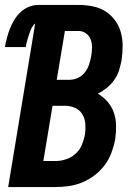

<svg xmlns="http://www.w3.org/2000/svg" viewBox="-31 -755 551 775"><path d="M2 0 111 -660Q101 -652 95.5 -639.5Q90 -627 86 -615Q82 -603 78.5 -590.5Q75 -578 73 -565H-11Q-8 -584 -3 -602.5Q2 -621 9 -639Q16 -657 26.5 -674.5Q37 -692 52 -706Q67 -720 85.5 -727.5Q104 -735 123 -735H286Q315 -735 343 -729.5Q371 -724 393.5 -710Q416 -696 432.5 -674Q449 -652 456.5 -625.5Q464 -599 464 -570.5Q464 -542 460 -513Q456 -493 450 -472.5Q444 -452 431 -433.5Q418 -415 401 -401Q384 -387 364 -377Q386 -364 403 -344.5Q420 -325 428.5 -300.5Q437 -276 437.5 -248.5Q438 -221 434 -193Q429 -166 419 -139Q409 -112 392 -89Q375 -66 351.5 -48Q328 -30 301.5 -19Q275 -8 247.5 -4Q220 0 193 0ZM251 -433Q268 -433 284.5 -441Q301 -449 312 -463.5Q323 -478 328.5 -494.5Q334 -511 337 -528Q340 -545 340.5 -562Q341 -579 335.5 -594.5Q330 -610 316.5 -620Q303 -630 286 -630H231L198 -433ZM144 -105H193Q214 -105 235.5 -112Q257 -119 274 -134.5Q291 -150 299.5 -170.5Q308 -191 312 -212Q315 -234 313.5 -255Q312 -276 301.5 -293.5Q291 -311 272 -319.5Q253 -328 232 -328H181Z"/></svg>

Font: Iosevka Extrabold
Style: Italic
Weight: 800
Italic angle: -9°
Monospace: yes
Designer: Belleve Invis
Foundry: Belleve Invis
Version: Version 32.5.0; ttfautohint (v1.8.4)